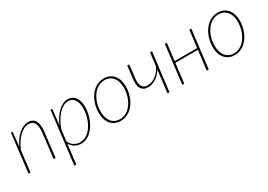

<svg xmlns="http://www.w3.org/2000/svg" viewBox="4 -1231 2988 2140"><g transform="rotate(-30 1498.0 -161.0)"><path d="M46.5 0 106 -495H116Q121.5 -495 123.8 -491.5Q126 -488 126 -483.5L108 -311.5Q128 -355 153.5 -390Q179 -425 207.8 -449.5Q236.5 -474 267.2 -487Q298 -500 329 -500Q361 -500 383.2 -487.5Q405.5 -475 418.2 -451.5Q431 -428 434.5 -393.8Q438 -359.5 433 -315.5L395.5 0H370.5L407.5 -315.5Q417 -393 397 -435.8Q377 -478.5 322 -478.5Q292 -478.5 261.8 -463.8Q231.5 -449 203 -421.5Q174.5 -394 149 -354.8Q123.5 -315.5 103.5 -267L72 0Z M533.5 178.5 615.5 -495H625Q631 -495 633.2 -491.5Q635.5 -488 635.5 -483.5L615.5 -296Q635 -341 660 -378.5Q685 -416 713.5 -443Q742 -470 773.2 -485Q804.5 -500 836.5 -500Q869 -500 893.2 -487.5Q917.5 -475 933.5 -452.2Q949.5 -429.5 957.5 -398Q965.5 -366.5 965.5 -329Q965.5 -292 958 -253Q950.5 -214 936 -176.8Q921.5 -139.5 900.5 -106.2Q879.5 -73 852.8 -48Q826 -23 794 -8.5Q762 6 725 6Q704 6 684.2 1Q664.5 -4 646.8 -14Q629 -24 614.2 -39Q599.5 -54 589 -74L558.5 178.5ZM830.5 -479Q799.5 -479 768.5 -462.5Q737.5 -446 709 -415.8Q680.5 -385.5 655.2 -342.2Q630 -299 610 -245.5L592 -99Q603.5 -75.5 618.2 -59.5Q633 -43.5 650 -33.5Q667 -23.5 685.5 -19Q704 -14.5 723.5 -14.5Q757.5 -14.5 786.8 -28.2Q816 -42 840.2 -65.8Q864.5 -89.5 883 -120.8Q901.5 -152 914.2 -186.8Q927 -221.5 933.5 -257.8Q940 -294 940 -327.5Q940 -362.5 933 -390.5Q926 -418.5 912 -438.2Q898 -458 877.8 -468.5Q857.5 -479 830.5 -479Z M1236.5 -15Q1283.5 -15 1322.2 -39.2Q1361 -63.5 1388.5 -103.5Q1416 -143.5 1431.2 -194.8Q1446.5 -246 1446.5 -300Q1446.5 -342 1436.2 -375.2Q1426 -408.5 1406.8 -431.5Q1387.5 -454.5 1360 -466.8Q1332.5 -479 1298.5 -479Q1267 -479 1239.2 -468Q1211.5 -457 1188.2 -437.8Q1165 -418.5 1146.5 -391.8Q1128 -365 1115 -333.5Q1102 -302 1095.2 -266.8Q1088.5 -231.5 1088.5 -195Q1088.5 -153 1098.8 -119.5Q1109 -86 1128 -62.8Q1147 -39.5 1174.5 -27.2Q1202 -15 1236.5 -15ZM1234 6Q1194.5 6 1162.8 -8Q1131 -22 1108.8 -48Q1086.5 -74 1074.5 -111.2Q1062.5 -148.5 1062.5 -195Q1062.5 -234 1070.2 -272Q1078 -310 1092.5 -343.8Q1107 -377.5 1128 -406.2Q1149 -435 1175.5 -455.8Q1202 -476.5 1233.5 -488.2Q1265 -500 1301 -500Q1340.5 -500 1372.2 -486Q1404 -472 1426.2 -446Q1448.5 -420 1460.5 -383Q1472.5 -346 1472.5 -300Q1472.5 -261 1464.8 -223.2Q1457 -185.5 1442.5 -151.5Q1428 -117.5 1407 -88.5Q1386 -59.5 1359.5 -38.5Q1333 -17.5 1301.2 -5.8Q1269.5 6 1234 6Z M1602 -493H1627.5L1607.5 -318.5Q1604.5 -290.5 1607 -266.8Q1609.5 -243 1619.2 -225.5Q1629 -208 1647 -198Q1665 -188 1692 -188Q1722.5 -188 1750.2 -199Q1778 -210 1801.5 -228.8Q1825 -247.5 1843.8 -272.5Q1862.5 -297.5 1875 -325.5L1895.5 -493H1921L1861 0H1835.5L1870.5 -287.5Q1856.5 -263.5 1837 -241.5Q1817.5 -219.5 1793.8 -202.8Q1770 -186 1742.5 -176.2Q1715 -166.5 1685 -166.5Q1652.5 -166.5 1631 -178Q1609.5 -189.5 1597.2 -209.8Q1585 -230 1581.5 -258Q1578 -286 1582 -318.5Z M2426.5 -493 2366.5 0H2341.5L2371.5 -251.5H2082L2051.5 0H2026L2086 -493H2111.5L2084.5 -271.5H2374L2401 -493Z M2703.5 -15Q2750.5 -15 2789.2 -39.2Q2828 -63.5 2855.5 -103.5Q2883 -143.5 2898.2 -194.8Q2913.5 -246 2913.5 -300Q2913.5 -342 2903.2 -375.2Q2893 -408.5 2873.8 -431.5Q2854.5 -454.5 2827 -466.8Q2799.5 -479 2765.5 -479Q2734 -479 2706.2 -468Q2678.5 -457 2655.2 -437.8Q2632 -418.5 2613.5 -391.8Q2595 -365 2582 -333.5Q2569 -302 2562.2 -266.8Q2555.5 -231.5 2555.5 -195Q2555.5 -153 2565.8 -119.5Q2576 -86 2595 -62.8Q2614 -39.5 2641.5 -27.2Q2669 -15 2703.5 -15ZM2701 6Q2661.5 6 2629.8 -8Q2598 -22 2575.8 -48Q2553.5 -74 2541.5 -111.2Q2529.5 -148.5 2529.5 -195Q2529.5 -234 2537.2 -272Q2545 -310 2559.5 -343.8Q2574 -377.5 2595 -406.2Q2616 -435 2642.5 -455.8Q2669 -476.5 2700.5 -488.2Q2732 -500 2768 -500Q2807.5 -500 2839.2 -486Q2871 -472 2893.2 -446Q2915.5 -420 2927.5 -383Q2939.5 -346 2939.5 -300Q2939.5 -261 2931.8 -223.2Q2924 -185.5 2909.5 -151.5Q2895 -117.5 2874 -88.5Q2853 -59.5 2826.5 -38.5Q2800 -17.5 2768.2 -5.8Q2736.5 6 2701 6Z"/></g></svg>

Font: Lato Thin
Style: Italic
Weight: 200
Italic angle: -7°
Designer: Lukasz Dziedzic
Foundry: tyPoland Lukasz Dziedzic
Version: Version 2.007; 2014-02-27